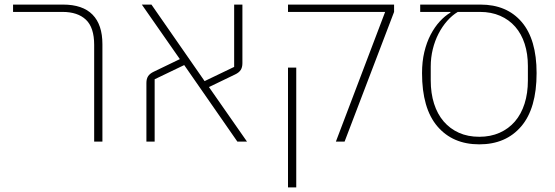

<svg xmlns="http://www.w3.org/2000/svg" viewBox="-20 -618 2424 838"><path d="M391 -422Q391 -498 355 -532Q319 -566 253 -566H37V-598H255Q341 -598 384 -554Q427 -510 427 -425V0H391Z M619 -256Q619 -274 626.5 -285.5Q634 -297 651 -305L765 -360L599 -598H641L873 -264L1002 -326V-598H1038V-342Q1038 -324 1030.5 -312.5Q1023 -301 1006 -293L892 -238L1058 0H1016L784 -334L655 -272V0H619Z M1661 -566H1237V-598H1700V-566L1484 0H1446ZM1237 -323H1273V200H1237Z M1814 -598H2077Q2192 -598 2257 -522Q2322 -446 2322 -299Q2322 -145 2255 -66.5Q2188 12 2072 12Q1956 12 1889 -66.5Q1822 -145 1822 -299Q1822 -349 1832 -391Q1842 -433 1859.5 -466.5Q1877 -500 1899.5 -524.5Q1922 -549 1946 -563V-566H1814ZM2072 -21Q2121 -21 2160.5 -38.5Q2200 -56 2227.5 -88Q2255 -120 2269.5 -165.5Q2284 -211 2284 -267V-330Q2284 -383 2270 -426.5Q2256 -470 2229 -501Q2202 -532 2163 -549Q2124 -566 2075 -566H1978Q1953 -551 1931.5 -526.5Q1910 -502 1894 -471Q1878 -440 1869 -403.5Q1860 -367 1860 -328V-267Q1860 -211 1874.5 -165.5Q1889 -120 1916.5 -88Q1944 -56 1983 -38.5Q2022 -21 2072 -21Z"/></svg>

Font: IBM Plex Sans Hebrew ExtraLight
Style: Regular
Weight: 200
Designer: Mike Abbink, Paul van der Laan, Pieter van Rosmalen, Yanek Iontef
Foundry: Bold Monday
Version: Version 1.2